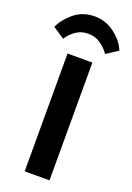

<svg xmlns="http://www.w3.org/2000/svg" viewBox="-226 -1026 749 1089"><g transform="rotate(20 148.0 -481.0)"><path d="M74 0H223.9V-710.9H74ZM21.7 -781.2Q40.8 -811.5 72.1 -834.2Q103.5 -856.9 148.2 -856.9Q190.4 -856.9 223.3 -833.3Q256.1 -809.6 274.9 -781.2L344.7 -826.9Q324.7 -877.7 270.4 -919.8Q216.1 -961.9 148.2 -961.9Q73.2 -961.9 20.5 -915.9Q-32.2 -869.9 -47.6 -827.1Z"/></g></svg>

Font: Roboto Flex
Style: Regular
Weight: 400
Designer: Berlow after Robertson
Foundry: Google
Version: Version 3.200;gftools[0.9.32]